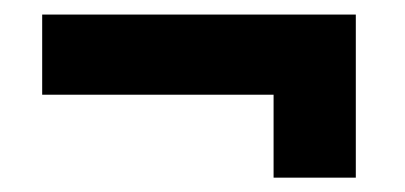

<svg xmlns="http://www.w3.org/2000/svg" viewBox="-20 -452 567 269"><path d="M39.1 -319.3V-431.6H478.5V-203.1H363.3V-319.3Z"/></svg>

Font: Post No Bills Colombo ExtraBold
Style: Regular
Weight: 800
Designer: Kosala Senevirathne, Siva Puranthara, Lasantha Premarathna, Tharique Azeez
Foundry: Mooniak
Version: Version 1.220 ; ttfautohint (v1.6)